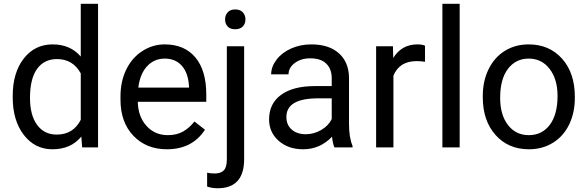

<svg xmlns="http://www.w3.org/2000/svg" viewBox="-20 -770 3068 1003"><path d="M46.4 -268.6Q46.4 -390.1 104 -464.1Q161.6 -538.1 254.9 -538.1Q347.7 -538.1 401.9 -474.6V-750H492.2V0H409.2L404.8 -56.6Q350.6 9.8 253.9 9.8Q162.1 9.8 104.2 -65.4Q46.4 -140.6 46.4 -261.7ZM136.7 -258.3Q136.7 -168.5 173.8 -117.7Q210.9 -66.9 276.4 -66.9Q362.3 -66.9 401.9 -144V-386.7Q361.3 -461.4 277.3 -461.4Q210.9 -461.4 173.8 -410.2Q136.7 -358.9 136.7 -258.3Z M851.6 9.8Q744.1 9.8 676.8 -60.8Q609.4 -131.3 609.4 -249.5V-266.1Q609.4 -344.7 639.4 -406.5Q669.4 -468.3 723.4 -503.2Q777.3 -538.1 840.3 -538.1Q943.4 -538.1 1000.5 -470.2Q1057.6 -402.3 1057.6 -275.9V-238.3H699.7Q701.7 -160.2 745.4 -112.1Q789.1 -64 856.4 -64Q904.3 -64 937.5 -83.5Q970.7 -103 995.6 -135.3L1050.8 -92.3Q984.4 9.8 851.6 9.8ZM840.3 -463.9Q785.6 -463.9 748.5 -424.1Q711.4 -384.3 702.6 -312.5H967.3V-319.3Q963.4 -388.2 930.2 -426Q897 -463.9 840.3 -463.9Z M1255.4 -528.3V61Q1255.4 213.4 1117.2 213.4Q1087.4 213.4 1062 204.6V132.3Q1077.6 136.2 1103 136.2Q1133.3 136.2 1149.2 119.9Q1165 103.5 1165 63V-528.3ZM1155.8 -668.5Q1155.8 -689.9 1169.2 -705.3Q1182.6 -720.7 1208.5 -720.7Q1234.9 -720.7 1248.5 -705.6Q1262.2 -690.4 1262.2 -668.5Q1262.2 -646.5 1248.5 -631.8Q1234.9 -617.2 1208.5 -617.2Q1182.1 -617.2 1168.9 -631.8Q1155.8 -646.5 1155.8 -668.5Z M1727.1 0Q1719.2 -15.6 1714.4 -55.7Q1651.4 9.8 1564 9.8Q1485.8 9.8 1435.8 -34.4Q1385.7 -78.6 1385.7 -146.5Q1385.7 -229 1448.5 -274.7Q1511.2 -320.3 1625 -320.3H1712.9V-361.8Q1712.9 -409.2 1684.6 -437.3Q1656.2 -465.3 1601.1 -465.3Q1552.7 -465.3 1520 -440.9Q1487.3 -416.5 1487.3 -381.8H1396.5Q1396.5 -421.4 1424.6 -458.3Q1452.6 -495.1 1500.7 -516.6Q1548.8 -538.1 1606.4 -538.1Q1697.8 -538.1 1749.5 -492.4Q1801.3 -446.8 1803.2 -366.7V-123.5Q1803.2 -50.8 1821.8 -7.8V0ZM1577.1 -68.8Q1619.6 -68.8 1657.7 -90.8Q1695.8 -112.8 1712.9 -147.9V-256.3H1642.1Q1476.1 -256.3 1476.1 -159.2Q1476.1 -116.7 1504.4 -92.8Q1532.7 -68.8 1577.1 -68.8Z M2200.2 -447.3Q2179.7 -450.7 2155.8 -450.7Q2066.9 -450.7 2035.2 -375V0H1944.8V-528.3H2032.7L2034.2 -467.3Q2078.6 -538.1 2160.2 -538.1Q2186.5 -538.1 2200.2 -531.2Z M2381.3 0H2291V-750H2381.3Z M2502 -269Q2502 -346.7 2532.5 -408.7Q2563 -470.7 2617.4 -504.4Q2671.9 -538.1 2741.7 -538.1Q2849.6 -538.1 2916.3 -463.4Q2982.9 -388.7 2982.9 -264.6V-258.3Q2982.9 -181.2 2953.4 -119.9Q2923.8 -58.6 2868.9 -24.4Q2814 9.8 2742.7 9.8Q2635.3 9.8 2568.6 -64.9Q2502 -139.6 2502 -262.7ZM2592.8 -258.3Q2592.8 -170.4 2633.5 -117.2Q2674.3 -64 2742.7 -64Q2811.5 -64 2852.1 -117.9Q2892.6 -171.9 2892.6 -269Q2892.6 -356 2851.3 -409.9Q2810.1 -463.9 2741.7 -463.9Q2674.8 -463.9 2633.8 -410.6Q2592.8 -357.4 2592.8 -258.3Z"/></svg>

Font: RobotoDraft
Style: Regular
Weight: 400
Version: Version 2.001101; 2014